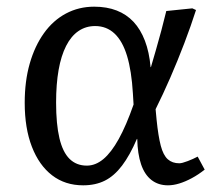

<svg xmlns="http://www.w3.org/2000/svg" viewBox="-20 -541 666 575"><path d="M229 14Q175 14 136 -16Q97 -46 75.5 -101.5Q54 -157 54 -233Q54 -298 69 -350.5Q84 -403 111.5 -441.5Q139 -480 177.5 -500.5Q216 -521 262 -521Q300 -521 329.5 -509.5Q359 -498 380 -475.5Q401 -453 414 -419Q427 -385 431 -340H432Q439 -364 447 -391.5Q455 -419 463 -449Q471 -479 478 -508L556 -516L567 -511Q552 -464 532 -411.5Q512 -359 490 -308.5Q468 -258 446 -214L449 -182Q454 -133 461.5 -104.5Q469 -76 482.5 -64Q496 -52 517 -52Q525 -52 542 -58.5Q559 -65 572 -72L593 -33Q574 -18 554.5 -7.5Q535 3 517 8.5Q499 14 483 14Q454 14 433.5 -2Q413 -18 402.5 -49Q392 -80 391 -125H390Q369 -76 345.5 -45Q322 -14 294 0Q266 14 229 14ZM240 -45Q266 -45 289.5 -64.5Q313 -84 335.5 -124.5Q358 -165 380 -228L378 -261Q374 -329 360.5 -373.5Q347 -418 323 -440.5Q299 -463 265 -463Q237 -463 215 -448Q193 -433 178 -403.5Q163 -374 155.5 -331.5Q148 -289 148 -234Q148 -169 158 -127Q168 -85 188.5 -65Q209 -45 240 -45Z"/></svg>

Font: Literata
Style: Italic
Weight: 400
Italic angle: -2°
Designer: Latin by Veronika Burian and Jose Scaglione. Greek by Irene Vlachou. Cyrillic by Vera Evstafieva
Foundry: TypeTogether
Version: Version 3.103;gftools[0.9.29]